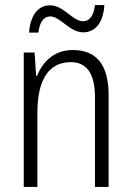

<svg xmlns="http://www.w3.org/2000/svg" viewBox="-20 -740 521 760"><path d="M95 -611H132C137 -655 155 -675 179 -675C219 -675 255 -612 310 -612C356 -612 389 -649 393 -720H356C351 -678 335 -656 309 -656C266 -656 233 -719 178 -719C129 -719 100 -677 95 -611ZM268 -542C195 -542 149 -496 127 -440H123L117 -532H74V0H128V-294C128 -429 176 -494 260 -494C323 -494 356 -450 356 -353V0H410V-363C410 -486 360 -542 268 -542Z"/></svg>

Font: Noto Sans Malayalam Condensed Light
Style: Regular
Weight: 300
Width: 3
Designer: Jelle Bosma - Monotype Design Team
Foundry: Monotype Imaging Inc.
Version: Version 2.104